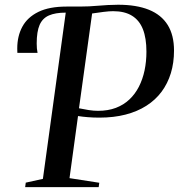

<svg xmlns="http://www.w3.org/2000/svg" viewBox="-20 -770 736 790"><path d="M83.5 0 86 -18.5 156.5 -34 250.5 -718 242.5 -730.5 254 -743H308Q347 -743 384.5 -746.5Q422 -750 466 -750.5Q541.5 -750.5 592.8 -729.8Q644 -709 670 -667.2Q696 -625.5 696 -562Q696 -511.5 683 -469Q670 -426.5 644.8 -392.5Q619.5 -358.5 582.2 -334.8Q545 -311 496.5 -298.5Q448 -286 389 -286Q364 -286 342.2 -287.8Q320.5 -289.5 301 -292.5L266 -37L388.5 -18L386 0ZM383.5 -314Q424.5 -314 456.8 -326.2Q489 -338.5 512.5 -360.8Q536 -383 551.5 -413.2Q567 -443.5 574.8 -480.2Q582.5 -517 582.5 -557.5Q582.5 -613 568 -649.8Q553.5 -686.5 523.2 -705.2Q493 -724 445.5 -724Q429.5 -724 405.5 -721Q381.5 -718 359 -714.5L305 -324.5Q323.5 -320.5 344.5 -317.2Q365.5 -314 383.5 -314ZM51.5 -552.5Q51.5 -556 51.2 -560.5Q51 -565 51 -570.5Q51 -621.5 72 -660.2Q93 -699 137.8 -721Q182.5 -743 254 -743L250 -718Q208 -718 181.5 -706.5Q155 -695 143 -667.5Q131 -640 131 -591Q131 -579.5 131.8 -570.8Q132.5 -562 134.5 -552.5Z"/></svg>

Font: Merriweather 144pt
Style: Italic
Weight: 400
Italic angle: -7.8°
Version: Version 2.101